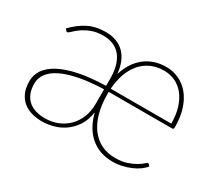

<svg xmlns="http://www.w3.org/2000/svg" viewBox="-101 -693 998 893"><g transform="rotate(30 398.0 -246.5)"><path d="M720 -284Q720 -332 708.2 -368.8Q696.5 -405.5 676.2 -430.5Q656 -455.5 628.5 -468.2Q601 -481 569.5 -481Q530.5 -481 499.5 -467Q468.5 -453 446.2 -427Q424 -401 411 -364.8Q398 -328.5 395 -284ZM369.5 -266Q294 -263.5 238.5 -252.5Q183 -241.5 146.8 -223.5Q110.5 -205.5 92.8 -181.2Q75 -157 75 -127.5Q75 -96.5 84.2 -74.5Q93.5 -52.5 110 -38.5Q126.5 -24.5 149 -18Q171.5 -11.5 198 -11.5Q233.5 -11.5 264.8 -23.8Q296 -36 319.2 -58.8Q342.5 -81.5 356 -114.2Q369.5 -147 369.5 -188ZM74.5 -423Q111.5 -461 151.2 -481Q191 -501 243 -501Q276 -501 301.5 -491.2Q327 -481.5 345 -463Q363 -444.5 373.5 -418Q384 -391.5 387.5 -358Q397 -391 413.8 -417.2Q430.5 -443.5 453.5 -462.2Q476.5 -481 505.5 -491Q534.5 -501 569.5 -501Q605.5 -501 637 -486.5Q668.5 -472 692.2 -443.8Q716 -415.5 729.5 -373.8Q743 -332 743 -277Q743 -266.5 735 -266.5H394V-256.5Q394 -197.5 406.8 -152.5Q419.5 -107.5 443 -77Q466.5 -46.5 499.2 -30.8Q532 -15 572.5 -15Q608.5 -15 634.5 -23.8Q660.5 -32.5 678 -43Q695.5 -53.5 705.2 -62.2Q715 -71 718.5 -71Q722.5 -71 725 -67.5L731 -60.5Q722 -48 705.5 -36Q689 -24 667.8 -14.8Q646.5 -5.5 621.8 0.2Q597 6 571 6Q501 6 453 -34.5Q405 -75 385.5 -151.5Q379 -106.5 358.5 -76Q338 -45.5 310.5 -26.8Q283 -8 252 0Q221 8 194 8Q164.5 8 138.2 0.8Q112 -6.5 92.2 -22.5Q72.5 -38.5 61 -64Q49.5 -89.5 49.5 -126.5Q49.5 -159 68.2 -187Q87 -215 126 -236Q165 -257 225.5 -269.8Q286 -282.5 369.5 -284.5V-324Q369.5 -398 337.5 -439.2Q305.5 -480.5 242.5 -480.5Q205 -480.5 178 -469.5Q151 -458.5 133 -445.5Q115 -432.5 104.2 -421.5Q93.5 -410.5 88 -410.5Q83 -410.5 79 -416Z"/></g></svg>

Font: Lato ExtraLight
Style: Regular
Weight: 275
Designer: Lukasz Dziedzic with Adam Twardoch and Botio Nikoltchev
Foundry: tyPoland Lukasz Dziedzic
Version: Version 2.015; 2015-08-06; http://www.latofonts.com/